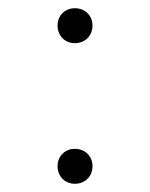

<svg xmlns="http://www.w3.org/2000/svg" viewBox="-20 -465 364 467"><path d="M162 -360C187 -360 205 -378 205 -403C205 -427 187 -445 162 -445C138 -445 120 -427 120 -403C120 -378 138 -360 162 -360ZM162 -18C187 -18 205 -36 205 -61C205 -85 187 -103 162 -103C138 -103 120 -85 120 -61C120 -36 138 -18 162 -18Z"/></svg>

Font: Barlow Thin
Style: Regular
Weight: 250
Designer: Jeremy Tribby
Foundry: Tribby Type
Version: Version 1.422;hotconv 1.0.109;makeotfexe 2.5.65596